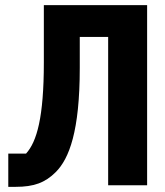

<svg xmlns="http://www.w3.org/2000/svg" viewBox="-20 -718 640 744"><path d="M399.1 0H550.1V-698.2H149.9V-475.9C149.9 -263.8 122.9 -169 81 -122.9H12.1V6H40.8C111.2 6 154.8 -9.9 196 -51.1C247.9 -103 289.1 -209.2 289.1 -454.9V-574.9H399.1Z"/></svg>

Font: Margiela Mono Bold
Style: Regular
Weight: 700
Designer: Mike Abbink, Paul van der Laan, Pieter van Rosmalen
Foundry: Bold Monday
Version: Version 2.003 2021